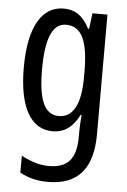

<svg xmlns="http://www.w3.org/2000/svg" viewBox="-55 -587 572 868"><g transform="rotate(5 231.0 -153.5)"><path d="M199 -547C101 -547 42 -452 42 -266C42 -85 98 10 196 10C250 10 288 -18 317 -75H321C318 -43 317 -13 317 9V25C317 129 275 168 193 168C153 168 113 156 68 132V209C107 230 146 240 195 240C337 240 398 155 398 6V-537H330L321 -466H316C287 -523 250 -547 199 -547ZM216 -475C286 -475 317 -412 317 -270V-245C317 -123 283 -61 219 -61C155 -61 125 -123 125 -265C125 -402 153 -475 216 -475Z"/></g></svg>

Font: Noto Sans Arabic UI XCn
Style: Regular
Weight: 400
Width: 2
Designer: Monotype Design Team, Nadine Chahine and Nizar Qandah
Foundry: Monotype Imaging Inc.
Version: Version 2.010